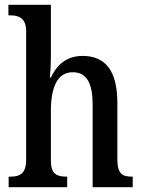

<svg xmlns="http://www.w3.org/2000/svg" viewBox="-20 -780 597 800"><path d="M16 0H260V-44H258C220 -44 192 -52 192 -111V-318C192 -414 218 -479 283 -479C344 -479 366 -429 366 -343V0H533V-44H531C492 -44 469 -53 469 -116V-351C469 -487 418 -547 324 -547C254 -547 215 -506 192 -457H188C189 -467 192 -509 192 -545V-760H15V-716H23C55 -716 89 -707 89 -650V-115C89 -53 59 -44 22 -44H16Z"/></svg>

Font: Noto Serif Devanagari Condensed Medium
Style: Regular
Weight: 500
Width: 3
Designer: Universal Thirst, Indian Type Foundry and the Monotype Design Team
Foundry: Monotype Imaging Inc.
Version: Version 2.004